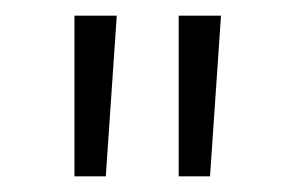

<svg xmlns="http://www.w3.org/2000/svg" viewBox="-20 -705 367 245"><path d="M262 -685 248 -480H208V-685ZM129 -685 115 -480H75V-685Z"/></svg>

Font: Work Sans Light
Style: Regular
Weight: 300
Designer: Wei Huang
Foundry: Wei Huang
Version: Version 2.012; ttfautohint (v1.8.3)